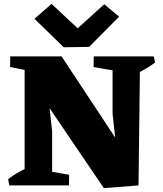

<svg xmlns="http://www.w3.org/2000/svg" viewBox="-20 -957 842 991"><path d="M516 14 121 -568 122 -666H298L672 -99L646 -13ZM28 0 22 -32Q43 -49 68 -63.5Q93 -78 121 -91L122 0ZM196 0 199 -79 337 -55 336 0ZM107 0V-666H299L221 -534L249 -280V0ZM154 -587 32 -611 33 -666H157ZM516 14 597 -42 561 -370V-666H703L695 0ZM601 -587 463 -611 464 -666H604ZM681 -575 680 -666H774L780 -634Q759 -618 734.5 -603.5Q710 -589 681 -575ZM309 -713 158 -860 246 -937 381 -811 518 -935 595 -871 440 -715Z"/></svg>

Font: Eczar ExtraBold
Style: Regular
Weight: 800
Designer: Vaibhav Singh
Foundry: Rosetta Type Foundry
Version: Version 2.000